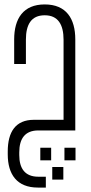

<svg xmlns="http://www.w3.org/2000/svg" viewBox="-20 -589 413 867"><path d="M182 -569C85 -569 44 -505 44 -411V-300H97V-410C97 -478 121 -520 182 -520C242 -520 267 -478 267 -410V-48H133C50 -48 15 7 15 95V108C15 199 57 258 151 258H187V209H153C93 209 67 172 67 111V99C67 37 93 0 153 0H320V-411C320 -505 279 -569 182 -569ZM211 135V78H162V135ZM321 135V78H271V135ZM266 222V165H216V222Z"/></svg>

Font: Modon Arabic
Style: Regular
Weight: 400
Designer: Ahmedzaza
Foundry: Ahmedzaza
Version: Version 2.010